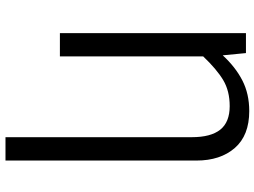

<svg xmlns="http://www.w3.org/2000/svg" viewBox="-136 -604 941 710"><g transform="rotate(90 335.0 -249.5)"><path d="M391.1 -700.2Q481.4 -700.2 527.8 -646.7Q574.2 -593.3 574.2 -504.9V201.2H487.8V-487.8Q487.8 -558.1 460 -593Q432.1 -627.9 373 -627.9Q316.9 -627.9 276.9 -604Q236.8 -580.1 189 -529.8V0H103V-688H176.8L185.1 -602.1Q228.5 -649.4 278.1 -674.8Q327.6 -700.2 391.1 -700.2Z"/></g></svg>

Font: Fira Sans Book
Style: Regular
Weight: 350
Designer: Carrois Corporate & Edenspiekermann AG
Foundry: Carrois Corporate GbR & Edenspiekermann AG
Version: Version 4.203;PS 004.203;hotconv 1.0.88;makeotf.lib2.5.64775